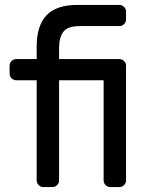

<svg xmlns="http://www.w3.org/2000/svg" viewBox="-20 -760 607 780"><path d="M465 0H428Q417 0 409 -8Q401 -16 401 -27V-434H220V-27Q220 -16 212 -8Q204 0 193 0H156Q145 0 137 -8Q129 -16 129 -27V-434H46Q35 -434 27 -442Q19 -450 19 -461V-493Q19 -504 27 -512Q35 -520 46 -520H129V-570Q129 -656 169 -698Q209 -740 294 -740H465Q476 -740 484 -732Q492 -724 492 -713V-681Q492 -670 484 -662Q476 -654 465 -654H304Q255 -654 237.5 -631Q220 -608 220 -565V-520H465Q476 -520 484 -512Q492 -504 492 -493V-27Q492 -16 484 -8Q476 0 465 0Z"/></svg>

Font: Rubik
Style: Regular
Weight: 400
Designer: Hubert & Fischer
Foundry: Hubert & Fischer
Version: Version 1.100